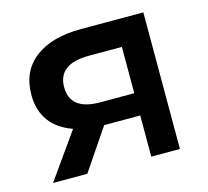

<svg xmlns="http://www.w3.org/2000/svg" viewBox="-83 -630 785 725"><g transform="rotate(-15 309.5 -267.0)"><path d="M535 -534V0H423V-161H282L173 0H39L165 -178Q107 -198 76.5 -239.5Q46 -281 46 -342Q46 -434 111 -484Q176 -534 290 -534ZM173 -338Q173 -248 290 -248H423V-429H294Q173 -429 173 -338Z"/></g></svg>

Font: Montserrat Alternates SemiBold
Style: Regular
Weight: 600
Designer: Julieta Ulanovsky
Foundry: Julieta Ulanovsky
Version: Version 7.200